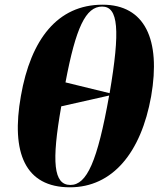

<svg xmlns="http://www.w3.org/2000/svg" viewBox="-20 -788 686 818"><path d="M278 10C459 10 581 -137 624 -378C666 -620 597 -768 417 -768C225 -768 111 -620 69 -379C26 -137 87 10 278 10ZM447 -391 259 -437C303 -670 345 -760 415 -760C484 -760 493 -661 447 -391ZM280 0C208 0 199 -97 241 -335L445 -381C395 -100 350 0 280 0Z"/></svg>

Font: Noto Serif Display ExtraBold
Style: Italic
Weight: 800
Italic angle: -12°
Designer: Monotype Design Team
Foundry: Monotype Imaging Inc.
Version: Version 2.009